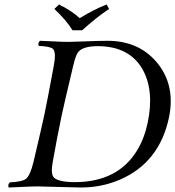

<svg xmlns="http://www.w3.org/2000/svg" viewBox="-20 -832 782 857"><path d="M303.7 -696.8Q276.4 -741.7 222.7 -792L243.2 -812Q297.9 -785.2 335.9 -751Q401.4 -791 456.1 -812L466.8 -792Q408.7 -753.4 346.7 -696.8ZM215.3 -108.9Q205.6 -56.2 220.2 -40Q240.2 -19.5 313 -19Q506.3 -19 592.8 -162.1Q624.5 -214.8 639.2 -284.2Q669.4 -427.2 616.2 -522.9Q557.1 -625.5 417 -626Q345.7 -626 326.2 -595.7Q316.9 -581.1 306.2 -536.1Q266.1 -367.7 255.9 -319.8Q234.4 -217.3 215.3 -108.9ZM285.2 -645Q301.3 -645 348.6 -647Q421.9 -649.9 460 -649.9Q597.2 -649.9 677.7 -556.2Q757.8 -462.9 738.3 -330.1Q736.3 -318.4 734.4 -308.1Q691.4 -105 513.2 -29.3Q431.6 5.4 338.9 4.9Q327.6 4.9 165.5 0.5Q156.7 0 149.9 0Q121.6 0 76.7 2.4Q40 4.4 19 4.9Q13.2 -6.8 23.9 -18.1Q80.6 -20.5 97.2 -34.7Q115.7 -51.8 129.4 -108.9Q168.9 -275.9 178.2 -320.8Q189 -371.6 219.7 -536.1Q231.9 -599.6 215.8 -614.3Q202.6 -625 153.3 -627Q147.5 -638.7 158.2 -649.9Q180.7 -649.4 215.3 -647.5Q258.3 -645 285.2 -645Z"/></svg>

Font: Linux Libertine Display Slanted O
Style: Slanted
Weight: 400
Designer: Philipp H. Poll
Foundry: Philipp H. Poll
Version: Version 5.0.9